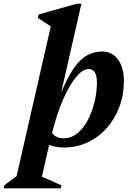

<svg xmlns="http://www.w3.org/2000/svg" viewBox="-111 -785 731 1040"><path d="M236 14Q193 14 155 0L116 172L222 219L218 235H-91L-87 218L-21 169L164 -642L94 -688L99 -707L306 -765H330L222 -291H224Q271 -405 322 -455.5Q373 -506 442 -506Q496 -506 528 -463Q560 -420 560 -346Q560 -270 535 -204.5Q510 -139 466 -90Q422 -41 363 -13.5Q304 14 236 14ZM370 -411Q337 -411 301 -367.5Q265 -324 231 -246.5Q197 -169 171 -65Q191 -36 233 -36Q276 -36 310 -64.5Q344 -93 367 -139Q390 -185 402 -237Q414 -289 414 -336Q414 -411 370 -411Z"/></svg>

Font: Platypi SemiBold
Style: Italic
Weight: 600
Italic angle: -13°
Designer: David Sargent
Foundry: Bolt Cutter Type
Version: Version 1.200; ttfautohint (v1.8.4.7-5d5b)